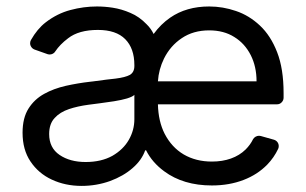

<svg xmlns="http://www.w3.org/2000/svg" viewBox="-20 -573 965 605"><path d="M143.1 -7.1Q101.2 -26.6 76 -64.3Q51.1 -101.2 51.1 -154.8Q51.1 -201.7 70 -231.2Q88.4 -260.3 119.3 -277.3Q148.8 -293.7 187.5 -302.6Q225.9 -311.1 262.8 -315.3L272.4 -316.4Q324.2 -323.5 343.8 -325.3Q375 -329.2 389.2 -337Q403.4 -345.5 403.4 -365.1V-367.9Q403.4 -420.5 374.6 -449.6Q345.9 -478.7 288.4 -478.7Q228.3 -478.7 194.6 -452.4Q168.7 -432.9 154.1 -410.9Q151.3 -406.2 146.5 -403.8Q141.7 -401.3 136.7 -401.3Q133.2 -401.3 130 -402.3L88.8 -416.9Q82.4 -419.4 78.7 -424.9Q74.9 -430.4 74.9 -436.8Q74.9 -442.1 77.4 -446.7Q97.3 -481.9 123.9 -502.5Q160.2 -530.5 202.1 -541.5Q243.6 -552.6 285.5 -552.6Q310 -552.6 335.2 -548.7Q363.3 -544.4 391 -532.3Q419 -520.6 442.1 -496.4Q455.3 -483.7 464.1 -465.9Q486.5 -496.8 516.3 -517.4Q567.1 -552.6 639.2 -552.6Q682.2 -552.6 723.4 -538.4Q764.9 -524.5 799 -492.5Q833.1 -460.6 853.3 -408.4Q873.6 -356.2 873.6 -279.8V-265.3Q873.6 -256.7 867.5 -250.5Q861.5 -244.3 853 -244.3H477.6Q479 -190.3 498.9 -151.3Q521 -108.7 558.9 -86.3Q597.3 -63.9 647.7 -63.9Q680.8 -63.9 707.7 -73.5Q734.7 -83.1 753.9 -101.9Q768.8 -116.8 777.3 -134.2Q780.2 -139.2 785.3 -142.2Q790.5 -145.2 796.2 -145.2Q797.9 -145.2 801.5 -144.5L843 -132.8Q850.1 -130.7 854.2 -125.2Q858.3 -119.7 858.3 -112.6Q858.3 -107.6 856.5 -104Q843.4 -76.3 822.1 -54.3Q791.2 -22.7 747.5 -6Q702.4 11.4 647.7 11.4Q557.5 11.4 497.2 -33.4Q459.2 -61.4 440.3 -99.4H437.5Q426.8 -68.5 397.7 -43.3Q369 -18.1 326.7 -2.5Q283.7 12.8 237.2 12.8Q185.7 12.8 143.1 -7.1ZM167.6 -84.9Q200.3 -62.5 250 -62.5Q299 -62.5 334.2 -82Q368.6 -101.9 386 -132.5Q403.4 -163 403.4 -197.4V-274.1Q398.4 -268.5 380.3 -262.8Q363.6 -257.8 339.1 -253.9Q315 -250 294 -247.5Q266 -244 258.5 -242.9Q224.4 -238.3 197.8 -229.4Q169 -219.8 152.3 -201.3Q134.9 -182.9 134.9 -150.6Q134.9 -107.2 167.6 -84.9ZM788.4 -316.8Q788.4 -362.9 770.2 -399.1Q751.4 -436.1 718.4 -456.3Q685.4 -477.3 639.2 -477.3Q589.1 -477.3 552.9 -452.8Q517 -429 496.8 -388.5Q480.1 -354.4 477.6 -316.8Z"/></svg>

Font: DeltaSans
Style: Regular
Weight: 400
Designer: Rasmus Andersson
Foundry: rsms
Version: Version 3.012